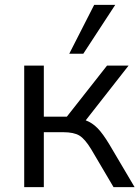

<svg xmlns="http://www.w3.org/2000/svg" viewBox="-20 -773 578 793"><path d="M80 0ZM80 0V-502H161V-291H256L422 -502H511L334 -276Q361 -266 383 -243.5Q405 -221 432 -176L536 0H449L357 -156Q331 -199 308 -213Q285 -227 241 -227H161V0ZM266 -551 369 -753H456L324 -551Z"/></svg>

Font: Winston
Style: Regular
Weight: 400
Designer: Original fonts by Vernon Adams / Changes by Cristiano Sobral
Foundry: Original fonts by Vernon Adams / Changes by Cristiano Sobral
Version: Version 2.503;July 17, 2020;FontCreator 13.0.0.2655 64-bit